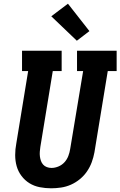

<svg xmlns="http://www.w3.org/2000/svg" viewBox="-20 -1009 650 1037"><path d="M256 8Q225 8 194.5 2Q164 -4 139 -19.5Q114 -35 96 -59Q78 -83 70 -111.5Q62 -140 62 -171.5Q62 -203 68 -234L132 -625H99V-735H313V-625H265L198 -216Q196 -203 195 -190Q194 -177 195.5 -164.5Q197 -152 201 -140.5Q205 -129 213 -120Q221 -111 233 -106.5Q245 -102 258 -102Q277 -102 296 -110Q315 -118 328.5 -133Q342 -148 349 -166.5Q356 -185 359 -204L429 -625H396V-735H610V-625H562L490 -186Q485 -159 475.5 -133Q466 -107 450 -83.5Q434 -60 411.5 -41.5Q389 -23 363 -11.5Q337 0 309.5 4Q282 8 256 8ZM395 -789 257 -921 347 -989 463 -841Z"/></svg>

Font: Iosevka Curly Slab XBdExObl
Style: Regular
Weight: 800
Width: 7
Italic angle: -9°
Monospace: yes
Designer: Belleve Invis
Foundry: Belleve Invis
Version: Version 11.1.0; ttfautohint (v1.8.3)